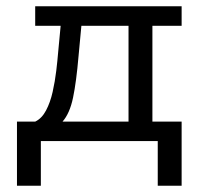

<svg xmlns="http://www.w3.org/2000/svg" viewBox="-20 -449 640 611"><path d="M34 142V-62H92Q113 -72 126.5 -97.5Q140 -123 147.5 -156.5Q155 -190 159 -223.5Q163 -257 165 -282L173 -367H92V-429H558V-367H465V-62H558V142H482V0H110V142ZM179 -62H389V-367H239L230 -271Q223 -189 212.5 -138.5Q202 -88 179 -62Z"/></svg>

Font: Podkova
Style: Regular
Weight: 400
Designer: Ilya Yudin
Foundry: Cyreal (www.cyreal.org)
Version: Version 2.103